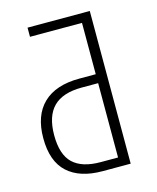

<svg xmlns="http://www.w3.org/2000/svg" viewBox="-105 -757 678 831"><g transform="rotate(-15 234.0 -342.0)"><path d="M377 -684.1V0H251Q149.9 0 95 -50Q40 -100.1 40 -204.1Q40 -305.7 95.7 -359.4Q151.4 -413.1 257.8 -413.1H331.1V-643.1H98.1V-684.1ZM252.9 -40H331.1V-373H257.8Q171.9 -373 130.4 -331.3Q88.9 -289.6 88.9 -204.1Q88.9 -117.2 129.6 -78.6Q170.4 -40 252.9 -40Z"/></g></svg>

Font: Fira Sans Compressed ExtraLight
Style: Regular
Weight: 250
Width: 1
Designer: Carrois Corporate & Edenspiekermann AG
Foundry: Carrois Corporate GbR & Edenspiekermann AG
Version: Version 4.203;PS 004.203;hotconv 1.0.88;makeotf.lib2.5.64775